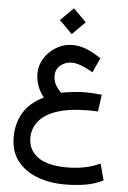

<svg xmlns="http://www.w3.org/2000/svg" viewBox="-67 -780 771 1157"><g transform="rotate(5 319.0 -202.0)"><path d="M254.4 -655.3 332.5 -732.9 410.6 -655.3 332.5 -577.1ZM477.1 -358.9Q442.4 -378.9 409.4 -392.3Q376.5 -405.8 349.1 -405.8Q309.1 -405.8 280.3 -381.8Q251.5 -357.9 251.5 -317.4Q251.5 -285.6 266.8 -260.5Q282.2 -235.4 298.8 -219.7Q385.3 -234.9 445.3 -234.9Q471.2 -234.9 495.8 -233.2Q520.5 -231.4 544.9 -229L530.8 -126.5Q515.1 -127.4 499 -127.7Q482.9 -127.9 474.1 -127.9Q357.9 -127.9 283.7 -103Q209.5 -78.1 174.1 -33.9Q138.7 10.3 138.7 66.9Q138.7 140.6 197.3 183.1Q255.9 225.6 374 225.6Q426.8 225.6 476.3 216.3Q525.9 207 574.2 184.6L600.6 284.7Q549.8 310.1 492.2 319.6Q434.6 329.1 368.7 329.1Q277.8 329.1 202.9 301Q127.9 272.9 83 215.6Q38.1 158.2 38.1 70.3Q38.1 -11.2 76.4 -76.2Q114.7 -141.1 198.7 -181.6Q171.9 -214.8 159.7 -250.5Q147.5 -286.1 147.5 -323.7Q147.5 -373.5 174.8 -416.5Q202.1 -459.5 247.1 -485.8Q292 -512.2 344.2 -512.2Q387.7 -512.2 430.4 -494.6Q473.1 -477.1 517.1 -447.3Z"/></g></svg>

Font: Vazir Medium FD-UI
Style: Medium-FD-UI
Weight: 500
Designer: Saber Rastikerdar
Foundry: Saber Rastikerdar
Version: Version 30.1.0